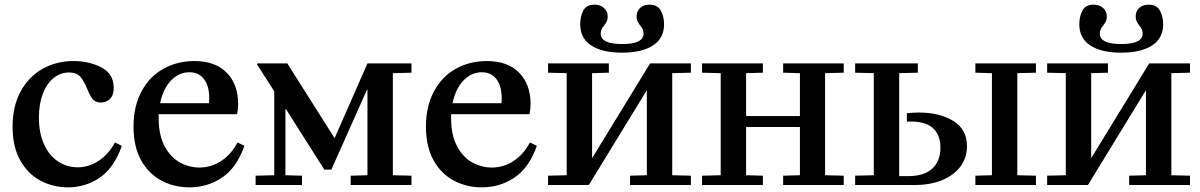

<svg xmlns="http://www.w3.org/2000/svg" viewBox="-20 -794 5151 824"><path d="M295 -532Q363 -532 415.5 -504.5Q468 -477 468 -417Q468 -385 452 -369.5Q436 -354 413 -354Q390 -354 378 -368.5Q366 -383 354 -413Q340 -447 324.5 -465Q309 -483 276 -483Q240 -483 210.5 -459.5Q181 -436 164 -392Q147 -348 147 -290Q147 -222 169.5 -173.5Q192 -125 230 -100.5Q268 -76 313 -76Q361 -76 403.5 -104Q446 -132 473 -182H475L503 -168Q469 -73 408 -31.5Q347 10 272 10Q208 10 154 -18.5Q100 -47 67 -105.5Q34 -164 34 -250Q34 -338 68.5 -401.5Q103 -465 162.5 -498.5Q222 -532 295 -532Z M836 -75Q886 -75 929 -103Q972 -131 999 -182H1001L1029 -168Q995 -73 932.5 -31.5Q870 10 793 10Q728 10 673.5 -18.5Q619 -47 586 -105.5Q553 -164 553 -251Q553 -338 587.5 -402Q622 -466 681.5 -499Q741 -532 814 -532Q904 -532 953 -482Q1002 -432 1002 -348Q1002 -330 998 -306L996 -304H661V-286Q661 -215 686 -167.5Q711 -120 751 -97.5Q791 -75 836 -75ZM877 -351Q878 -358 878 -373Q878 -425 855.5 -454.5Q833 -484 793 -484Q748 -484 714 -448.5Q680 -413 667 -351Z M1077 -40 1157 -42V-402L1083 -518L1085 -522H1213L1416 -201L1557 -522H1746V-482L1666 -480V-42L1746 -40V0H1485V-40L1557 -42V-409H1555L1402 -66H1372L1207 -326H1205V-42L1276 -40V0H1077Z M2091 -75Q2141 -75 2184 -103Q2227 -131 2254 -182H2256L2284 -168Q2250 -73 2187.5 -31.5Q2125 10 2048 10Q1983 10 1928.5 -18.5Q1874 -47 1841 -105.5Q1808 -164 1808 -251Q1808 -338 1842.5 -402Q1877 -466 1936.5 -499Q1996 -532 2069 -532Q2159 -532 2208 -482Q2257 -432 2257 -348Q2257 -330 2253 -306L2251 -304H1916V-286Q1916 -215 1941 -167.5Q1966 -120 2006 -97.5Q2046 -75 2091 -75ZM2132 -351Q2133 -358 2133 -373Q2133 -425 2110.5 -454.5Q2088 -484 2048 -484Q2003 -484 1969 -448.5Q1935 -413 1922 -351Z M2412 -42V-480L2332 -482V-522H2593V-482L2521 -480V-115L2770 -522H2945V-482L2865 -480V-42L2945 -40V0H2684V-40L2756 -42V-407L2507 0H2332V-40ZM2470 -690Q2470 -722 2483 -748Q2496 -774 2532 -774Q2556 -774 2572 -760Q2588 -746 2588 -723Q2588 -711 2584.5 -703.5Q2581 -696 2573 -685Q2558 -668 2558 -650Q2558 -605 2650 -605Q2742 -605 2742 -650Q2742 -668 2727 -685Q2719 -696 2715.5 -703.5Q2712 -711 2712 -723Q2712 -746 2727.5 -760Q2743 -774 2767 -774Q2803 -774 2816.5 -747.5Q2830 -721 2830 -690Q2830 -630 2782.5 -599Q2735 -568 2650 -568Q2564 -568 2517 -599Q2470 -630 2470 -690Z M3073 -42V-480L2993 -482V-522H3254V-482L3182 -480V-296H3413V-480L3341 -482V-522H3601V-482L3521 -480V-42L3601 -40V0H3341V-40L3413 -42V-249H3182V-42L3254 -40V0H2993V-40Z M4346 -480V-42L4426 -40V0H4166V-40L4237 -42V-480L4166 -482V-522H4426V-482ZM3650 -40 3730 -42V-480L3650 -482V-522H3919V-482L3839 -480V-38H3877Q3946 -38 3981 -70.5Q4016 -103 4016 -160Q4016 -218 3980.5 -247Q3945 -276 3872 -272V-308Q3898 -311 3924 -311Q4012 -311 4071 -275Q4130 -239 4130 -166Q4130 -119 4103.5 -81.5Q4077 -44 4026 -22Q3975 0 3904 0H3650Z M4554 -42V-480L4474 -482V-522H4735V-482L4663 -480V-115L4912 -522H5087V-482L5007 -480V-42L5087 -40V0H4826V-40L4898 -42V-407L4649 0H4474V-40ZM4612 -690Q4612 -722 4625 -748Q4638 -774 4674 -774Q4698 -774 4714 -760Q4730 -746 4730 -723Q4730 -711 4726.5 -703.5Q4723 -696 4715 -685Q4700 -668 4700 -650Q4700 -605 4792 -605Q4884 -605 4884 -650Q4884 -668 4869 -685Q4861 -696 4857.5 -703.5Q4854 -711 4854 -723Q4854 -746 4869.5 -760Q4885 -774 4909 -774Q4945 -774 4958.5 -747.5Q4972 -721 4972 -690Q4972 -630 4924.5 -599Q4877 -568 4792 -568Q4706 -568 4659 -599Q4612 -630 4612 -690Z"/></svg>

Font: Minipax
Style: Bold
Weight: 500
Designer: Raphaël Ronot, Igor Stepanchenko (Cyrillic)
Foundry: steppetype
Version: Version 1.002